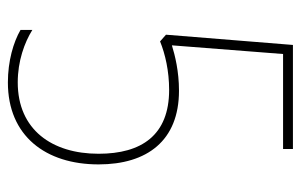

<svg xmlns="http://www.w3.org/2000/svg" viewBox="-158 -596 763 487"><g transform="rotate(90 223.5 -352.5)"><path d="M210 -425C161 -425 121 -415 95 -407L117 -689H358V-714H94L68 -392L85 -377C117 -390 160 -400 208 -400C323 -400 370 -330 370 -221C370 -103 309 -16 189 -16C135 -16 88 -33 56 -53V-23C87 -5 135 9 189 9C325 9 397 -87 397 -221C397 -344 337 -425 210 -425Z"/></g></svg>

Font: Noto Sans Hebrew Condensed Thin
Style: Regular
Weight: 100
Width: 3
Designer: Monotype Design Team
Foundry: Monotype Imaging Inc.
Version: Version 2.004